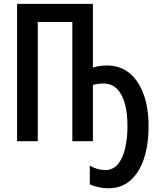

<svg xmlns="http://www.w3.org/2000/svg" viewBox="-20 -734 831 998"><path d="M462.9 -713.9V-383.3Q498.5 -393.6 535.2 -393.6Q606.4 -393.6 654.8 -352.3Q703.1 -311 727.8 -240Q752.4 -168.9 752.4 -79.6Q752.4 16.1 728.8 89.1Q705.1 162.1 658.4 203.4Q611.8 244.6 543 244.6Q518.1 244.6 491.7 239Q465.3 233.4 446.8 224.1V127.4Q487.3 149.9 526.9 149.9Q568.4 149.9 593.8 118.4Q619.1 86.9 630.9 34.7Q642.6 -17.6 642.6 -79.1Q642.6 -143.1 629.6 -192.9Q616.7 -242.7 589.1 -271.2Q561.5 -299.8 517.1 -299.8Q488.8 -299.8 462.9 -292.5V0H356V-619.6H176.3V0H68.8V-713.9Z"/></svg>

Font: Open Sans Condensed SemiBold
Style: Regular
Weight: 600
Width: 3
Designer: Monotype Design Team
Foundry: Monotype Imaging Inc.
Version: Version 3.000; ttfautohint (v1.8.4)